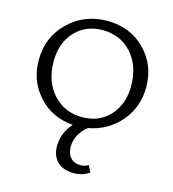

<svg xmlns="http://www.w3.org/2000/svg" viewBox="-134 -774 1058 1174"><g transform="rotate(15 394.5 -187.5)"><path d="M454 0Q382 58 382 138Q382 179 404.5 205Q427 231 469 231Q497 231 518 217L539 259Q496 289 442 289Q375 289 337.5 253.5Q300 218 300 155Q300 72 359 5Q226 -5 141 -98.5Q56 -192 56 -325Q56 -470 156 -567Q256 -664 401 -664Q545 -664 639.5 -569Q734 -474 734 -333Q734 -206 655 -114Q576 -22 454 0ZM146 -340Q146 -214 217.5 -134.5Q289 -55 402 -55Q509 -55 576 -128Q643 -201 643 -316Q643 -443 572 -522.5Q501 -602 387 -602Q280 -602 213 -529Q146 -456 146 -340Z"/></g></svg>

Font: EauTest Medium
Style: Regular
Weight: 500
Designer: Christian Thalmann (Catharsis Fonts)
Version: Version 0.001;PS 000.001;hotconv 1.0.88;makeotf.lib2.5.64775